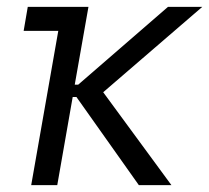

<svg xmlns="http://www.w3.org/2000/svg" viewBox="-20 -540 610 560"><path d="M49 -450H150L71 0H147L192 -257H203L385 0H480L281 -271L570 -520H470L208 -293H198L238 -520H61Z"/></svg>

Font: Fixel Text 20240404
Style: Italic
Weight: 400
Width: 4
Italic angle: -10°
Designer: AlfaBravo + MacPaw
Foundry: Kyrylo Tkachov, Marchela Mozhyna, Serhii Makarenko, Maria Weinstein, Zakhar Kryvoshyya
Version: Version 1.211;Glyphs 3.2 (3225)